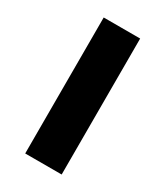

<svg xmlns="http://www.w3.org/2000/svg" viewBox="-160 -529 652 757"><g transform="rotate(30 166.0 -150.5)"><path d="M249 -460V159H83V-460Z"/></g></svg>

Font: Genos Thin ExtraBold
Style: Regular
Weight: 800
Version: Version 1.010